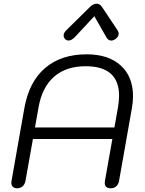

<svg xmlns="http://www.w3.org/2000/svg" viewBox="-20 -1002 777 1032"><path d="M41 -19Q41 -26 42 -30L111 -421Q136 -562 222 -636Q308 -710 446 -710Q563 -710 629 -650Q695 -590 695 -485Q695 -454 689 -421L620 -30Q616 -10 604 0Q592 10 575 10Q543 10 543 -20Q543 -27 544 -30L584 -255H157L117 -30Q113 -10 101 0Q89 10 72 10Q58 10 49.5 2.5Q41 -5 41 -19ZM595 -317 614 -424Q620 -459 620 -487Q620 -646 440 -646Q335 -646 270.5 -589.5Q206 -533 187 -424L168 -317ZM322 -811Q322 -825 336 -839L464 -965Q481 -982 499 -982Q517 -982 528 -965L612 -839Q618 -830 618 -821Q618 -804 599 -791Q588 -784 578 -784Q561 -784 551 -803L487 -915L383 -803Q364 -784 348 -784Q340 -784 332 -790Q322 -800 322 -811Z"/></svg>

Font: Kodchasan
Style: Italic
Weight: 400
Italic angle: -10°
Version: Version 1.000; ttfautohint (v1.6)